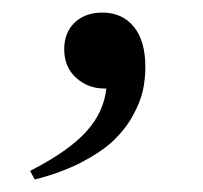

<svg xmlns="http://www.w3.org/2000/svg" viewBox="-20 -125 323 305"><path d="M35.2 160.2 27.8 146.5Q88.9 115.2 116.9 84.2Q145 53.2 148.9 15.6H145.5Q119.6 15.6 100.8 -1.5Q82 -18.6 82 -46.9Q82 -73.2 98.6 -89.1Q115.2 -105 142.6 -105Q174.3 -105 192.6 -82.5Q210.9 -60.1 210.9 -18.6Q210.9 0.5 207 18.6Q203.1 36.6 191.4 58.1Q179.7 79.6 160.9 97.7Q142.1 115.7 109.9 132.6Q77.6 149.4 35.2 160.2Z"/></svg>

Font: Elstob 8pt
Style: Regular
Weight: 400
Designer: Peter S. Baker
Version: Version 1.015